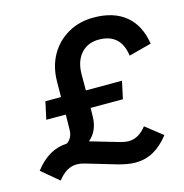

<svg xmlns="http://www.w3.org/2000/svg" viewBox="-151 -812 907 944"><g transform="rotate(-15 302.5 -340.0)"><path d="M424 31.4Q404.4 31.4 383 27.7Q361.6 24 338 17.6L180.8 -28.9Q169.9 -32.1 159.9 -33.6Q149.9 -35.1 141.1 -35.1Q88.2 -35.1 45.3 21.6L-42.1 -51.6Q-7 -97.6 33.2 -120.9Q73.4 -144.2 121 -146.3Q136 -155.9 143.9 -171.8Q151.9 -187.8 152.1 -209.7L153.3 -285.5H54L73.4 -374.7H152.8L153.7 -454.8Q154.6 -530.1 187.5 -587.8Q220.4 -645.4 277.6 -678.2Q334.7 -711 407.9 -711Q509.3 -711 570.5 -660.8Q631.8 -610.6 646.6 -514.4L531.6 -484Q516.1 -599.6 404.9 -599.6Q347.8 -599.6 314.1 -561.4Q280.3 -523.1 279.5 -458.3L279.4 -374.7H463.2L444 -285.5H279.8L278.9 -244.5Q278.1 -169.2 229.1 -128.9L378.3 -85.3Q389.9 -82.3 399.9 -80.7Q410 -79.1 419.3 -79.1Q469.4 -79.1 509.4 -130.2L595.5 -62.6Q558.1 -14.9 516.3 8.3Q474.5 31.4 424 31.4Z"/></g></svg>

Font: Red Hat Display
Style: Italic
Weight: 300
Italic angle: -12°
Designer: Pentagram, MCKL
Foundry: Pentagram, MCKL
Version: Version 1.023